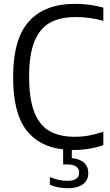

<svg xmlns="http://www.w3.org/2000/svg" viewBox="-20 -769 572 996"><path d="M131 -371Q131 -254.5 158.5 -186Q186 -117.5 237.8 -88.5Q289.5 -59.5 368 -59.5Q405.5 -59.5 440.8 -65.8Q476 -72 516 -85.5V-16Q443.5 9 362.5 9H352.5V51Q393 55 415.5 74.8Q438 94.5 438 128.5Q438 166.5 410 187Q382 207.5 331.5 207.5Q281 207.5 239 189.5V149.5Q284.5 169 329 169Q390.5 169 390.5 127Q390.5 84 328 84H307.5V6Q180.5 -8 114.2 -97.2Q48 -186.5 48 -369Q48 -567 130 -658Q212 -749 370 -749Q445.5 -749 516 -729.5V-660.5Q450 -680.5 372.5 -680.5Q291.5 -680.5 238.5 -650.8Q185.5 -621 158.2 -553Q131 -485 131 -371Z"/></svg>

Font: Encode Sans Semi Condensed
Style: Regular
Weight: 400
Width: 4
Designer: Multiple Designers
Foundry: Impallari Type
Version: Version 2.000